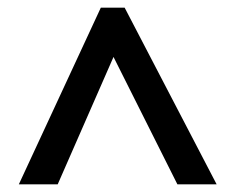

<svg xmlns="http://www.w3.org/2000/svg" viewBox="-20 -738 612 499"><path d="M29 -259H130L275 -590L441 -259H543L304 -718H242Z"/></svg>

Font: Noto Sans Sinhala SemiBold
Style: Regular
Weight: 600
Designer: Jelle Bosma - Monotype Design Team
Foundry: Monotype Imaging Inc.
Version: Version 2.006